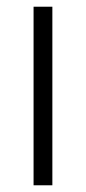

<svg xmlns="http://www.w3.org/2000/svg" viewBox="-20 -552 256 572"><path d="M136 0H80V-532H136Z"/></svg>

Font: Noto Sans Gurmukhi UI SemiCondensed Light
Style: Regular
Weight: 300
Width: 4
Designer: Jelle Bosma - Monotype Design Team
Foundry: Monotype Imaging Inc.
Version: Version 2.004; ttfautohint (v1.8.4.7-5d5b)